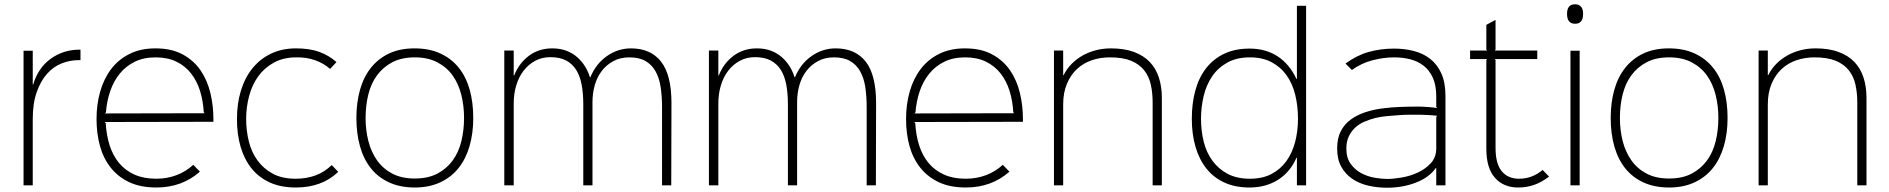

<svg xmlns="http://www.w3.org/2000/svg" viewBox="-20 -866 8825 897"><path d="M356 -585H346Q307 -585 268.5 -570Q230 -555 200 -521.5Q170 -488 151.5 -435.5Q133 -383 133 -310V0H90V-629H133V-471H135Q158 -549 217 -591.5Q276 -634 351 -634H356Z M977 -297 469 -296 474 -291Q477 -234 492.5 -186Q508 -138 537 -103.5Q566 -69 609 -50Q652 -31 710 -31Q760 -31 804 -47.5Q848 -64 883 -96L914 -64Q872 -27 821 -8.5Q770 10 711 10Q637 10 584.5 -14.5Q532 -39 497.5 -82.5Q463 -126 447 -184Q431 -242 431 -310Q431 -378 448 -438Q465 -498 499 -543Q533 -588 585 -614Q637 -640 706 -640Q782 -640 834 -611.5Q886 -583 917.5 -536.5Q949 -490 963 -431Q977 -372 977 -310ZM937 -337 932 -341Q929 -395 914.5 -441.5Q900 -488 872.5 -523Q845 -558 804 -578Q763 -598 707 -598Q651 -598 609.5 -577.5Q568 -557 539.5 -522Q511 -487 495 -440.5Q479 -394 475 -341L470 -336Z M1560 -63Q1484 10 1362 10Q1292 10 1240.5 -13.5Q1189 -37 1155 -79.5Q1121 -122 1104 -180.5Q1087 -239 1087 -310Q1087 -382 1105.5 -442.5Q1124 -503 1159.5 -547Q1195 -591 1246.5 -615.5Q1298 -640 1363 -640Q1427 -640 1472 -623.5Q1517 -607 1552 -576L1522 -544Q1493 -570 1452.5 -584.5Q1412 -599 1364 -598Q1304 -598 1259.5 -573.5Q1215 -549 1186.5 -509.5Q1158 -470 1144 -418Q1130 -366 1130 -310Q1130 -256 1142.5 -205.5Q1155 -155 1183 -116.5Q1211 -78 1254.5 -54.5Q1298 -31 1361 -31Q1412 -31 1454 -46.5Q1496 -62 1530 -95Z M2191 -315Q2191 -243 2173.5 -183Q2156 -123 2122 -80.5Q2088 -38 2036.5 -14Q1985 10 1918 10Q1850 10 1798.5 -13.5Q1747 -37 1713 -79.5Q1679 -122 1662 -182Q1645 -242 1645 -315Q1645 -387 1662 -447Q1679 -507 1713.5 -550Q1748 -593 1798.5 -616.5Q1849 -640 1917 -640Q1985 -640 2036.5 -616.5Q2088 -593 2122.5 -550.5Q2157 -508 2174 -448Q2191 -388 2191 -315ZM2148 -315Q2148 -372 2135 -423.5Q2122 -475 2094.5 -513.5Q2067 -552 2023 -575Q1979 -598 1918 -598Q1856 -598 1812.5 -575Q1769 -552 1741 -513.5Q1713 -475 1700.5 -423.5Q1688 -372 1688 -315Q1688 -258 1701 -207Q1714 -156 1741.5 -117Q1769 -78 1812.5 -55Q1856 -32 1918 -32Q1980 -32 2023.5 -55Q2067 -78 2095 -116.5Q2123 -155 2135.5 -206.5Q2148 -258 2148 -315Z M3117 -384 3116 0H3073V-364Q3073 -416 3066.5 -459Q3060 -502 3042.5 -533Q3025 -564 2995.5 -581Q2966 -598 2920 -598Q2878 -598 2845.5 -580.5Q2813 -563 2791 -534Q2769 -505 2758.5 -467.5Q2748 -430 2748 -389V0H2705V-380Q2705 -429 2697.5 -469.5Q2690 -510 2672.5 -538.5Q2655 -567 2625.5 -583Q2596 -599 2551 -599Q2512 -599 2480.5 -582Q2449 -565 2426.5 -536Q2404 -507 2392 -467.5Q2380 -428 2380 -382V0H2336V-630H2380V-513H2382Q2404 -570 2450.5 -605Q2497 -640 2560 -640Q2597 -640 2626 -629Q2655 -618 2676.5 -599Q2698 -580 2713 -556Q2728 -532 2736 -505H2738Q2764 -568 2815.5 -604Q2867 -640 2928 -640Q3020 -640 3068.5 -578Q3117 -516 3117 -384Z M4073 -384 4072 0H4029V-364Q4029 -416 4022.5 -459Q4016 -502 3998.5 -533Q3981 -564 3951.5 -581Q3922 -598 3876 -598Q3834 -598 3801.5 -580.5Q3769 -563 3747 -534Q3725 -505 3714.5 -467.5Q3704 -430 3704 -389V0H3661V-380Q3661 -429 3653.5 -469.5Q3646 -510 3628.5 -538.5Q3611 -567 3581.5 -583Q3552 -599 3507 -599Q3468 -599 3436.5 -582Q3405 -565 3382.5 -536Q3360 -507 3348 -467.5Q3336 -428 3336 -382V0H3292V-630H3336V-513H3338Q3360 -570 3406.5 -605Q3453 -640 3516 -640Q3553 -640 3582 -629Q3611 -618 3632.5 -599Q3654 -580 3669 -556Q3684 -532 3692 -505H3694Q3720 -568 3771.5 -604Q3823 -640 3884 -640Q3976 -640 4024.5 -578Q4073 -516 4073 -384Z M4759 -297 4251 -296 4256 -291Q4259 -234 4274.5 -186Q4290 -138 4319 -103.5Q4348 -69 4391 -50Q4434 -31 4492 -31Q4542 -31 4586 -47.5Q4630 -64 4665 -96L4696 -64Q4654 -27 4603 -8.5Q4552 10 4493 10Q4419 10 4366.5 -14.5Q4314 -39 4279.5 -82.5Q4245 -126 4229 -184Q4213 -242 4213 -310Q4213 -378 4230 -438Q4247 -498 4281 -543Q4315 -588 4367 -614Q4419 -640 4488 -640Q4564 -640 4616 -611.5Q4668 -583 4699.5 -536.5Q4731 -490 4745 -431Q4759 -372 4759 -310ZM4719 -337 4714 -341Q4711 -395 4696.5 -441.5Q4682 -488 4654.5 -523Q4627 -558 4586 -578Q4545 -598 4489 -598Q4433 -598 4391.5 -577.5Q4350 -557 4321.5 -522Q4293 -487 4277 -440.5Q4261 -394 4257 -341L4252 -336Z M5408 -409V0H5365V-387Q5365 -432 5356.5 -470.5Q5348 -509 5325.5 -537.5Q5303 -566 5264.5 -582Q5226 -598 5165 -598Q5120 -598 5080.5 -584.5Q5041 -571 5011.5 -543.5Q4982 -516 4964.5 -474.5Q4947 -433 4947 -378V0H4904V-630H4947V-515H4949Q4964 -545 4987 -568Q5010 -591 5038.5 -607Q5067 -623 5100.5 -631.5Q5134 -640 5170 -640Q5232 -640 5277 -623.5Q5322 -607 5351 -577Q5380 -547 5394 -504Q5408 -461 5408 -409Z M6082 0H6039V-129H6037Q6007 -61 5950 -25.5Q5893 10 5818 10Q5750 10 5699.5 -13.5Q5649 -37 5615.5 -79.5Q5582 -122 5565 -181Q5548 -240 5548 -311Q5548 -383 5564.5 -443.5Q5581 -504 5615 -547.5Q5649 -591 5699.5 -615Q5750 -639 5818 -639Q5893 -639 5948.5 -603Q6004 -567 6037 -497H6039V-839H6082ZM6044 -311Q6044 -371 6031 -423.5Q6018 -476 5990.5 -514.5Q5963 -553 5920.5 -575.5Q5878 -598 5820 -598Q5758 -598 5714.5 -574Q5671 -550 5643.5 -510Q5616 -470 5603.5 -418Q5591 -366 5591 -311Q5591 -255 5603.5 -204.5Q5616 -154 5644 -115.5Q5672 -77 5715 -54Q5758 -31 5820 -31Q5878 -31 5920 -53Q5962 -75 5989.5 -113Q6017 -151 6030.5 -202Q6044 -253 6044 -311Z M6733 -418V0H6690V-81H6688Q6656 -36 6594 -12.5Q6532 11 6460 11Q6413 11 6371 1Q6329 -9 6297 -31Q6265 -53 6246 -87.5Q6227 -122 6227 -172Q6227 -220 6244 -253Q6261 -286 6290.5 -307.5Q6320 -329 6358 -341.5Q6396 -354 6438 -359.5Q6480 -365 6523 -366.5Q6566 -368 6604 -368Q6625 -368 6651.5 -366Q6678 -364 6695 -361L6690 -366V-415Q6690 -468 6674 -503Q6658 -538 6631 -559Q6604 -580 6568.5 -589Q6533 -598 6493 -598Q6445 -598 6392.5 -584.5Q6340 -571 6296 -539L6266 -569Q6319 -608 6375 -623.5Q6431 -639 6493 -639Q6541 -639 6584.5 -628Q6628 -617 6661 -591.5Q6694 -566 6713.5 -523.5Q6733 -481 6733 -418ZM6695 -325Q6687 -326 6676.5 -327Q6666 -328 6654 -328.5Q6642 -329 6631 -329.5Q6620 -330 6612 -330Q6591 -330 6566 -330Q6541 -330 6515 -328Q6487 -326 6459.5 -323.5Q6432 -321 6406 -315Q6379 -308 6354.5 -297.5Q6330 -287 6311.5 -270Q6293 -253 6281.5 -229Q6270 -205 6270 -172Q6270 -128 6290.5 -100Q6311 -72 6340.5 -56.5Q6370 -41 6403 -35.5Q6436 -30 6461 -30Q6488 -30 6527.5 -36.5Q6567 -43 6603 -59.5Q6639 -76 6664.5 -103.5Q6690 -131 6690 -173V-320Z M7217 -41Q7183 -15 7148 -2.5Q7113 10 7072 10Q7005 10 6964.5 -35Q6924 -80 6924 -171V-585L6927 -590H6848V-630H6927L6924 -635V-750L6967 -773V-635L6964 -630H7162V-590H6964L6967 -585V-175Q6967 -101 6996 -66Q7025 -31 7077 -31Q7138 -31 7187 -72Z M7338 -846Q7376 -846 7376 -801Q7376 -755 7339 -755Q7301 -755 7301 -801Q7301 -846 7338 -846ZM7360 0H7317V-629H7360Z M8051 -315Q8051 -243 8033.5 -183Q8016 -123 7982 -80.5Q7948 -38 7896.5 -14Q7845 10 7778 10Q7710 10 7658.5 -13.5Q7607 -37 7573 -79.5Q7539 -122 7522 -182Q7505 -242 7505 -315Q7505 -387 7522 -447Q7539 -507 7573.5 -550Q7608 -593 7658.5 -616.5Q7709 -640 7777 -640Q7845 -640 7896.5 -616.5Q7948 -593 7982.5 -550.5Q8017 -508 8034 -448Q8051 -388 8051 -315ZM8008 -315Q8008 -372 7995 -423.5Q7982 -475 7954.5 -513.5Q7927 -552 7883 -575Q7839 -598 7778 -598Q7716 -598 7672.5 -575Q7629 -552 7601 -513.5Q7573 -475 7560.5 -423.5Q7548 -372 7548 -315Q7548 -258 7561 -207Q7574 -156 7601.5 -117Q7629 -78 7672.5 -55Q7716 -32 7778 -32Q7840 -32 7883.5 -55Q7927 -78 7955 -116.5Q7983 -155 7995.5 -206.5Q8008 -258 8008 -315Z M8700 -409V0H8657V-387Q8657 -432 8648.5 -470.5Q8640 -509 8617.5 -537.5Q8595 -566 8556.5 -582Q8518 -598 8457 -598Q8412 -598 8372.5 -584.5Q8333 -571 8303.5 -543.5Q8274 -516 8256.5 -474.5Q8239 -433 8239 -378V0H8196V-630H8239V-515H8241Q8256 -545 8279 -568Q8302 -591 8330.5 -607Q8359 -623 8392.5 -631.5Q8426 -640 8462 -640Q8524 -640 8569 -623.5Q8614 -607 8643 -577Q8672 -547 8686 -504Q8700 -461 8700 -409Z"/></svg>

Font: TypoPRO Sinkin Sans
Style: 200 X Light
Weight: 200
Designer: Keith Bates
Foundry: K-Type
Version: Sinkin Sans (version 1.0)  by Keith Bates   •   © 2014   www